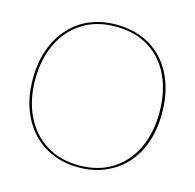

<svg xmlns="http://www.w3.org/2000/svg" viewBox="-105 -815 942 929"><g transform="rotate(15 366.5 -350.5)"><path d="M366 7Q295 7 235.5 -18Q176 -43 134 -89Q91 -135 67 -201Q43 -267 43 -350Q43 -433 67 -499.5Q91 -566 134 -612Q176 -659 235.5 -683.5Q295 -708 366 -708Q438 -708 497.5 -684Q557 -660 600 -613Q643 -567 666.5 -500Q690 -433 690 -350Q690 -267 666.5 -201Q643 -135 600 -89Q557 -43 497.5 -18Q438 7 366 7ZM366 -3Q463 -3 532.5 -47Q602 -91 639.5 -169.5Q677 -248 677 -350Q677 -454 640 -532.5Q603 -611 533.5 -654.5Q464 -698 366 -698Q269 -698 199 -653Q129 -608 92 -529.5Q55 -451 55 -350Q55 -248 93 -169.5Q131 -91 201 -47Q271 -3 366 -3Z"/></g></svg>

Font: Aleo Thin
Style: Regular
Weight: 250
Designer: Alessio Laiso
Foundry: Alessio Laiso
Version: Version 2.001;gftools[0.9.29]